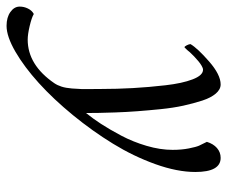

<svg xmlns="http://www.w3.org/2000/svg" viewBox="-182 -392 692 585"><g transform="rotate(90 164.5 -99.0)"><path d="M128.9 -424.8Q144 -424.8 156.7 -409.9Q169.4 -395 178 -368.7Q186.5 -342.3 193.4 -311.3Q200.2 -280.3 204.1 -241.7Q208 -203.1 210.4 -170.9Q212.9 -138.7 214.1 -103.5Q215.3 -68.4 215.6 -49.8Q215.8 -31.2 215.8 -14.6Q231.9 -34.2 248.8 -60.1Q265.6 -85.9 284.7 -121.8Q303.7 -157.7 315.9 -199.2Q328.1 -240.7 328.1 -278.3Q328.1 -305.7 323.7 -327.9Q319.3 -350.1 315.4 -358.9Q311.5 -367.7 303.7 -382.8Q309.6 -402.3 322.5 -413.6Q335.4 -424.8 352.5 -424.8Q395.5 -424.8 395.5 -347.7Q395.5 -292.5 371.6 -225.8Q347.7 -159.2 309.3 -96.7Q271 -34.2 222.2 25.4Q173.3 85 124.3 129.4Q75.2 173.8 28.8 200.7Q-17.6 227.5 -49.8 227.5Q-75.7 227.5 -92 215.8Q-108.4 204.1 -108.4 187.5Q-108.4 174.3 -102.5 162.4Q-96.7 150.4 -85.9 144.5Q-75.2 150.9 -49.6 157Q-23.9 163.1 -7.8 163.1Q69.3 163.1 125 82Q131.3 72.8 135.5 59.8Q139.6 46.9 141.1 28.3Q142.6 9.8 142.8 -0.5Q143.1 -10.7 142.8 -33.9Q142.6 -57.1 142.6 -60.5Q142.6 -108.4 139.9 -157Q137.2 -205.6 131.3 -256.6Q125.5 -307.6 113.3 -339.4Q101.1 -371.1 84 -371.1Q79.1 -371.1 72 -366.9Q64.9 -362.8 57.9 -356.9Q50.8 -351.1 43.2 -343.8Q35.6 -336.4 30.3 -330.6Q25.4 -324.2 20.5 -319.3L15.6 -314.5Q13.2 -314.5 9.5 -321.5Q5.9 -328.6 5.9 -333Q18.6 -354.5 58.8 -389.6Q99.1 -424.8 128.9 -424.8Z"/></g></svg>

Font: Amiri
Style: Slanted
Weight: 400
Italic angle: 9°
Designer: Khaled Hosny
Version: Version 000.107